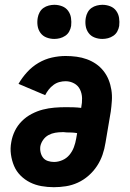

<svg xmlns="http://www.w3.org/2000/svg" viewBox="-20 -771 540 799"><path d="M204 8Q178 8 152.5 3.5Q127 -1 105 -12Q83 -23 65.5 -40.5Q48 -58 38.5 -80.5Q29 -103 25.5 -128.5Q22 -154 27 -180Q31 -204 42 -226.5Q53 -249 71 -267Q89 -285 112 -297Q135 -309 158.5 -315Q182 -321 206 -323Q230 -325 254 -325Q270 -325 286 -324.5Q302 -324 318 -322V-324Q322 -343 321.5 -362.5Q321 -382 313 -398.5Q305 -415 288.5 -424Q272 -433 253 -433Q240 -433 227 -429.5Q214 -426 202.5 -417.5Q191 -409 182.5 -398Q174 -387 168 -375L57 -422Q72 -448 93 -471Q114 -494 140.5 -509.5Q167 -525 196 -531.5Q225 -538 253 -538Q276 -538 298.5 -535Q321 -532 341.5 -524.5Q362 -517 379.5 -505Q397 -493 410.5 -476Q424 -459 432 -439Q440 -419 443.5 -397Q447 -375 445.5 -352Q444 -329 441 -307L419 -177Q415 -151 406.5 -126.5Q398 -102 383.5 -80Q369 -58 348.5 -40Q328 -22 304 -11Q280 0 254.5 4Q229 8 204 8ZM205 -97Q222 -97 239.5 -104.5Q257 -112 269 -126.5Q281 -141 287.5 -158.5Q294 -176 297 -194L301 -217Q290 -219 279 -219.5Q268 -220 256 -220Q256 -220 256 -220Q256 -220 256 -220Q251 -221 246.5 -221Q242 -221 238 -221Q224 -221 209.5 -218.5Q195 -216 182 -209Q169 -202 160 -189.5Q151 -177 148 -163Q146 -150 149 -137Q152 -124 159.5 -114.5Q167 -105 179.5 -101Q192 -97 205 -97ZM406 -609Q389 -609 373.5 -615Q358 -621 348.5 -634Q339 -647 336.5 -663.5Q334 -680 337 -697Q339 -709 345 -720Q351 -731 361 -738Q371 -745 383 -748Q395 -751 406 -751Q423 -751 438.5 -745Q454 -739 463.5 -726Q473 -713 475.5 -696.5Q478 -680 476 -663Q474 -651 468 -640Q462 -629 451.5 -622Q441 -615 429.5 -612Q418 -609 406 -609ZM206 -609Q189 -609 173.5 -615Q158 -621 148.5 -634Q139 -647 136.5 -663.5Q134 -680 137 -697Q139 -709 145 -720Q151 -731 161 -738Q171 -745 183 -748Q195 -751 206 -751Q223 -751 238.5 -745Q254 -739 263.5 -726Q273 -713 275.5 -696.5Q278 -680 276 -663Q274 -651 268 -640Q262 -629 251.5 -622Q241 -615 229.5 -612Q218 -609 206 -609Z"/></svg>

Font: Iosevka Slab Extrabold
Style: Italic
Weight: 800
Italic angle: -9°
Monospace: yes
Designer: Belleve Invis
Foundry: Belleve Invis
Version: Version 11.1.0; ttfautohint (v1.8.3)